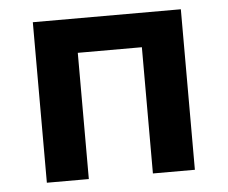

<svg xmlns="http://www.w3.org/2000/svg" viewBox="-42 -549 709 597"><g transform="rotate(-5 312.0 -250.5)"><path d="M81 0V-501H543V0H412V-394H212V0Z"/></g></svg>

Font: Nunito Sans 7pt SemiCondensed
Style: Bold
Weight: 700
Width: 4
Designer: Vernon Adams
Foundry: Vernon Adams
Version: Version 3.101;gftools[0.9.27]